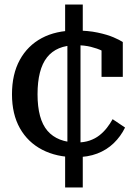

<svg xmlns="http://www.w3.org/2000/svg" viewBox="-20 -683 600 849"><path d="M321 -53Q352 -53 376.5 -61.5Q401 -70 419.5 -84.5Q438 -99 452.5 -117.5Q467 -136 478 -156L533 -119Q514 -80 483 -50Q452 -20 410 -4Q368 12 314 12Q230 12 166.5 -21Q103 -54 68 -116Q33 -178 33 -266Q33 -355 67.5 -418Q102 -481 164.5 -514.5Q227 -548 314 -548Q369 -548 411.5 -539Q454 -530 482 -518Q510 -506 523 -497V-343H429V-479Q442 -478 450.5 -473Q459 -468 463 -461Q467 -454 468 -447Q469 -440 467 -437Q453 -448 431.5 -458.5Q410 -469 381.5 -476Q353 -483 318 -483Q273 -483 241 -469.5Q209 -456 188 -429.5Q167 -403 156.5 -362Q146 -321 146 -266Q146 -211 157 -170.5Q168 -130 190 -104.5Q212 -79 245 -66Q278 -53 321 -53ZM268 -663H346V-523L336 -504V-34L346 -21V146H268V-14L278 -31V-502L268 -514Z"/></svg>

Font: Roboto Serif Medium
Style: Regular
Weight: 500
Designer: Greg Gazdowicz
Foundry: Commercial Type
Version: Version 1.008